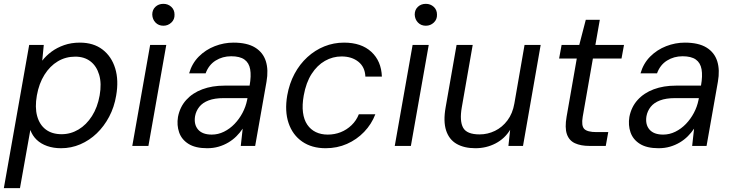

<svg xmlns="http://www.w3.org/2000/svg" viewBox="-34 -760 3817 1000"><path d="M-14 220 118 -526H194L186 -444Q206 -470 234.5 -491Q263 -512 300 -525Q337 -538 382 -538Q453 -538 500 -502Q547 -466 566 -404Q585 -342 571 -262Q561 -202 534.5 -152Q508 -102 470 -65.5Q432 -29 384.5 -8.5Q337 12 284 12Q244 12 211.5 0.5Q179 -11 157 -32Q135 -53 124 -83L70 220ZM287 -61Q334 -61 375 -85.5Q416 -110 445 -155.5Q474 -201 485 -263Q496 -325 482.5 -370.5Q469 -416 437 -440.5Q405 -465 358 -465Q308 -465 267 -440.5Q226 -416 197.5 -370.5Q169 -325 158 -263Q147 -201 159.5 -155.5Q172 -110 204.5 -85.5Q237 -61 287 -61Z M655 0 748 -526H832L739 0ZM817 -626Q792 -626 776 -642.5Q760 -659 759 -684Q759 -709 775.5 -724.5Q792 -740 817 -740Q841 -740 858 -724.5Q875 -709 875 -684Q876 -659 858.5 -642.5Q841 -626 817 -626Z M1045 12Q984 12 948 -10.5Q912 -33 899 -70.5Q886 -108 893 -151Q903 -203 936 -239.5Q969 -276 1020 -295Q1071 -314 1135 -314H1266Q1275 -365 1269 -399Q1263 -433 1239 -450Q1215 -467 1170 -467Q1125 -467 1089 -444.5Q1053 -422 1037 -378H951Q966 -430 1001.5 -465.5Q1037 -501 1084.5 -519.5Q1132 -538 1182 -538Q1253 -538 1294.5 -512.5Q1336 -487 1350.5 -441.5Q1365 -396 1354 -334L1295 0H1220L1230 -90Q1216 -69 1197.5 -50.5Q1179 -32 1155.5 -18Q1132 -4 1104.5 4Q1077 12 1045 12ZM1069 -59Q1102 -59 1132.5 -74Q1163 -89 1187.5 -114.5Q1212 -140 1229 -172Q1246 -204 1253 -239L1255 -249H1131Q1084 -249 1052.5 -237Q1021 -225 1004 -203.5Q987 -182 982 -155Q975 -112 997.5 -85.5Q1020 -59 1069 -59Z M1662 12Q1590 12 1540 -22.5Q1490 -57 1469 -119Q1448 -181 1462 -263Q1473 -325 1500 -375.5Q1527 -426 1567 -462.5Q1607 -499 1655.5 -518.5Q1704 -538 1758 -538Q1848 -538 1900 -490Q1952 -442 1955 -361H1869Q1867 -411 1832.5 -438.5Q1798 -466 1745 -466Q1699 -466 1658.5 -443Q1618 -420 1589 -375Q1560 -330 1548 -263Q1539 -213 1544 -174.5Q1549 -136 1566.5 -110.5Q1584 -85 1611 -72Q1638 -59 1673 -59Q1709 -59 1740.5 -71.5Q1772 -84 1797 -108Q1822 -132 1835 -165H1921Q1901 -113 1862.5 -73Q1824 -33 1773 -10.5Q1722 12 1662 12Z M2022 0 2115 -526H2199L2106 0ZM2184 -626Q2159 -626 2143 -642.5Q2127 -659 2126 -684Q2126 -709 2142.5 -724.5Q2159 -740 2184 -740Q2208 -740 2225 -724.5Q2242 -709 2242 -684Q2243 -659 2225.5 -642.5Q2208 -626 2184 -626Z M2442 12Q2384 12 2344.5 -10.5Q2305 -33 2289.5 -80.5Q2274 -128 2287 -201L2344 -526H2428L2371 -200Q2359 -130 2378 -95Q2397 -60 2464 -60Q2506 -60 2544 -78.5Q2582 -97 2609 -133Q2636 -169 2645 -221L2698 -526H2782L2690 0H2614L2623 -84Q2595 -38 2547 -13Q2499 12 2442 12Z M3036 0Q2991 0 2960.5 -14Q2930 -28 2918.5 -61.5Q2907 -95 2917 -152L2970 -455H2878L2891 -526H2983L3017 -657H3090L3067 -526H3216L3203 -455H3054L3001 -152Q2993 -105 3009 -88.5Q3025 -72 3073 -72H3134L3121 0Z M3396 12Q3335 12 3299 -10.5Q3263 -33 3250 -70.5Q3237 -108 3244 -151Q3254 -203 3287 -239.5Q3320 -276 3371 -295Q3422 -314 3486 -314H3617Q3626 -365 3620 -399Q3614 -433 3590 -450Q3566 -467 3521 -467Q3476 -467 3440 -444.5Q3404 -422 3388 -378H3302Q3317 -430 3352.5 -465.5Q3388 -501 3435.5 -519.5Q3483 -538 3533 -538Q3604 -538 3645.5 -512.5Q3687 -487 3701.5 -441.5Q3716 -396 3705 -334L3646 0H3571L3581 -90Q3567 -69 3548.5 -50.5Q3530 -32 3506.5 -18Q3483 -4 3455.5 4Q3428 12 3396 12ZM3420 -59Q3453 -59 3483.5 -74Q3514 -89 3538.5 -114.5Q3563 -140 3580 -172Q3597 -204 3604 -239L3606 -249H3482Q3435 -249 3403.5 -237Q3372 -225 3355 -203.5Q3338 -182 3333 -155Q3326 -112 3348.5 -85.5Q3371 -59 3420 -59Z"/></svg>

Font: DM Sans 9pt
Style: Italic
Weight: 400
Italic angle: -10°
Designer: Colophon Foundry, Jonny Pinhorn
Foundry: Colophon Foundry
Version: Version 4.004